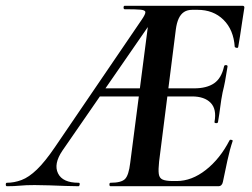

<svg xmlns="http://www.w3.org/2000/svg" viewBox="-80 -645 872 665"><path d="M-56 0Q-60 0 -60 -6Q-60 -12 -56 -12Q-31 -12 -5.5 -21.5Q20 -31 48 -58Q76 -85 110 -135L411 -577Q424 -596 423.5 -603Q423 -610 406.5 -611.5Q390 -613 352 -613Q348 -613 348 -619Q348 -625 352 -625H760Q768 -625 766 -616Q763 -597 759 -571Q755 -545 751.5 -521Q748 -497 745 -482Q744 -478 738.5 -479.5Q733 -481 733 -483Q729 -542 694 -576.5Q659 -611 604 -611H586Q569 -611 557.5 -603.5Q546 -596 539 -581Q532 -566 529 -543L471 -85Q468 -57 470 -42.5Q472 -28 483.5 -23Q495 -18 519 -18H532Q584 -18 633 -56.5Q682 -95 715 -159Q717 -162 722 -160.5Q727 -159 726 -157Q716 -128 707.5 -88.5Q699 -49 692 -15Q689 0 676 0H303Q299 0 299 -6Q299 -12 303 -12Q340 -12 353 -25Q366 -38 371 -81L440 -613L467 -602L136 -123Q105 -77 121 -44.5Q137 -12 192 -12Q197 -12 196 -6Q195 0 192 0Q174 0 147 -1Q120 -2 91.5 -3Q63 -4 40 -4Q9 -4 -10.5 -2Q-30 0 -56 0ZM263 -311 282 -339H467L469 -311ZM675 -222Q674 -218 668 -218.5Q662 -219 663 -223Q671 -267 649.5 -289Q628 -311 585 -311H428L432 -339H592Q636 -339 661.5 -356.5Q687 -374 696 -415Q697 -420 703 -419.5Q709 -419 708 -414Q703 -382 699.5 -363.5Q696 -345 691 -325Q686 -300 683 -275.5Q680 -251 675 -222Z"/></svg>

Font: Cormorant Light
Style: Bold Italic
Weight: 700
Italic angle: -10°
Version: Version 4.000